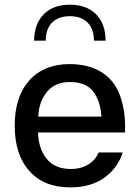

<svg xmlns="http://www.w3.org/2000/svg" viewBox="-20 -791 588 816"><path d="M276.9 -771C229.5 -771 192.4 -757.3 165.5 -730C138.7 -702.1 125 -665 125 -618.2H174.3C174.3 -684.1 211.9 -722.2 276.9 -722.2C341.8 -722.2 379.4 -684.1 379.4 -618.2H428.7C428.7 -665 415.5 -702.1 388.7 -730C361.8 -757.3 324.2 -771 276.9 -771ZM511.2 -228C511.7 -236.3 511.7 -244.1 511.7 -252.4C511.7 -300.8 504.4 -345.2 489.7 -385.7C460.4 -466.3 390.1 -518.6 275.4 -518.6C203.6 -518.6 146.5 -495.6 105 -449.7C63.5 -403.3 42.5 -339.4 42.5 -256.8C42.5 -174.3 63.5 -110.4 105 -64C146.5 -17.6 204.1 5.4 278.8 5.4C336.9 5.4 384.8 -8.3 423.3 -35.6C461.4 -62.5 487.3 -98.6 501.5 -143.1H399.4C383.3 -104 342.8 -72.8 281.7 -72.8C236.3 -72.8 202.1 -86.9 178.7 -115.7C155.3 -144.5 143.1 -181.6 141.6 -228ZM142.6 -295.4C144.5 -338.9 157.2 -374.5 180.7 -401.9C203.6 -428.7 235.8 -442.4 276.4 -442.4C323.7 -442.4 357.4 -428.2 377.4 -400.4C397.5 -372.6 408.7 -337.4 411.1 -295.4Z"/></svg>

Font: Estedad Medium
Style: Regular
Weight: 500
Designer: Amin Abedi
Version: Version 7.3